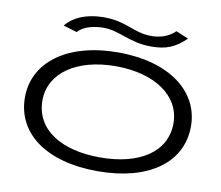

<svg xmlns="http://www.w3.org/2000/svg" viewBox="-86 -901 1171 1016"><g transform="rotate(10 500.0 -393.0)"><path d="M783 -791C745 -754 698 -743 656 -743C560 -743 514 -797 396 -797C292 -797 226 -762 190 -717L263 -695C295 -731 354 -742 400 -742C490 -742 544 -688 664 -688C744 -688 792 -707 850 -763ZM500 11C776 11 946 -114 946 -308C946 -495 776 -627 500 -627C224 -627 54 -495 54 -308C54 -114 224 11 500 11ZM500 -63C290 -63 148 -152 148 -308C148 -455 290 -553 500 -553C710 -553 852 -455 852 -308C852 -152 710 -63 500 -63Z"/></g></svg>

Font: Inconsolata UltraExpanded
Style: Regular
Weight: 400
Width: 9
Monospace: yes
Designer: Raph Levien, Cyreal, Brenton Simpson
Foundry: Raph Levien, Cyreal, Google
Version: Version 3.100